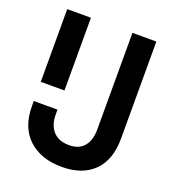

<svg xmlns="http://www.w3.org/2000/svg" viewBox="-131 -799 819 913"><g transform="rotate(20 278.5 -343.0)"><path d="M53 -210V-235H173V-210Q173 -157 201 -126Q229 -95 282 -95Q332 -95 357.5 -126Q383 -157 383 -210V-700H504V-210Q504 -101 446 -43.5Q388 14 285 14Q178 14 115.5 -44.5Q53 -103 53 -210ZM53 -332V-700H173V-332Z"/></g></svg>

Font: Space Grotesk Frontify SemiBold
Style: Regular
Weight: 600
Designer: Florian Karsten
Version: Version 2.000